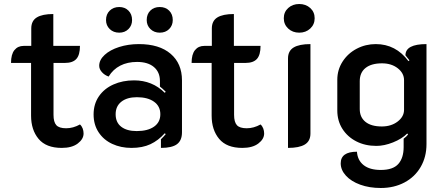

<svg xmlns="http://www.w3.org/2000/svg" viewBox="-20 -729 2208 958"><path d="M135 -152V-415H35Q35 -458 52 -479Q69 -500 98 -500H136V-587Q136 -625 163.5 -642Q191 -659 246 -659V-500H379Q379 -455 361 -435Q343 -415 304 -415H247V-156Q247 -120 261 -104.5Q275 -89 310 -89Q345 -89 379 -108Q388 -100 392.5 -88Q397 -76 397 -63Q397 -35 368 -13Q339 9 288 9Q210 9 172.5 -36Q135 -81 135 -152Z M447 -158Q447 -210 473.5 -248.5Q500 -287 546 -307.5Q592 -328 649 -328Q740 -328 802 -266L807 -271Q789 -289 778 -297V-325Q778 -369 748 -394.5Q718 -420 664 -420Q616 -420 580 -401.5Q544 -383 522 -347Q502 -354 488.5 -369Q475 -384 475 -401Q475 -430 502 -455Q529 -480 574.5 -494.5Q620 -509 673 -509Q775 -509 831.5 -460.5Q888 -412 888 -328V-69Q888 -28 863 -9.5Q838 9 783 9V-34Q801 -52 807 -60L802 -64Q770 -28 730.5 -9.5Q691 9 636 9Q583 9 540 -11Q497 -31 472 -69Q447 -107 447 -158ZM780 -159Q780 -199 748.5 -221.5Q717 -244 663 -244Q614 -244 585.5 -221.5Q557 -199 557 -159Q557 -118 585 -96.5Q613 -75 662 -75Q717 -75 748.5 -97Q780 -119 780 -159ZM509 -629Q509 -658 527.5 -676Q546 -694 575 -694Q603 -694 621 -676Q639 -658 639 -629Q639 -602 621 -584Q603 -566 575 -566Q546 -566 527.5 -584Q509 -602 509 -629ZM712 -629Q712 -658 730 -676Q748 -694 777 -694Q806 -694 824 -676Q842 -658 842 -629Q842 -602 824 -584Q806 -566 777 -566Q749 -566 730.5 -584Q712 -602 712 -629Z M1036 -152V-415H936Q936 -458 953 -479Q970 -500 999 -500H1037V-587Q1037 -625 1064.5 -642Q1092 -659 1147 -659V-500H1280Q1280 -455 1262 -435Q1244 -415 1205 -415H1148V-156Q1148 -120 1162 -104.5Q1176 -89 1211 -89Q1246 -89 1280 -108Q1289 -100 1293.5 -88Q1298 -76 1298 -63Q1298 -35 1269 -13Q1240 9 1189 9Q1111 9 1073.5 -36Q1036 -81 1036 -152Z M1396 -638Q1396 -669 1418 -689Q1440 -709 1473 -709Q1506 -709 1528 -689Q1550 -669 1550 -638Q1550 -607 1528 -586.5Q1506 -566 1473 -566Q1440 -566 1418 -586.5Q1396 -607 1396 -638ZM1417 -437Q1417 -475 1445 -492Q1473 -509 1529 -509V-63Q1529 -25 1501 -8Q1473 9 1417 9Z M1680 86Q1680 28 1761 28Q1764 71 1794.5 95Q1825 119 1880 119Q1941 119 1967.5 89Q1994 59 1994 5V-37Q2009 -48 2016 -58L2012 -63Q1985 -36 1941 -18.5Q1897 -1 1858 -1Q1802 -1 1758 -23.5Q1714 -46 1688.5 -86Q1663 -126 1663 -178V-331Q1663 -381 1689.5 -422Q1716 -463 1760 -486Q1804 -509 1855 -509Q1955 -509 2018 -424L2023 -428Q2011 -444 2003 -453Q2003 -509 2108 -509V-10Q2108 54 2079 104Q2050 154 1998 181.5Q1946 209 1880 209Q1823 209 1777.5 192.5Q1732 176 1706 147.5Q1680 119 1680 86ZM1996 -181V-329Q1996 -364 1964.5 -388.5Q1933 -413 1886 -413Q1833 -413 1804 -390Q1775 -367 1775 -324V-185Q1775 -144 1803.5 -121Q1832 -98 1885 -98Q1932 -98 1964 -122.5Q1996 -147 1996 -181Z"/></svg>

Font: K2D SemiBold
Style: Regular
Weight: 600
Designer: Katatrad Aksorn Co.,Ltd.
Foundry: Cadson Demak Co.,Ltd.
Version: Version 1.000; ttfautohint (v1.6)